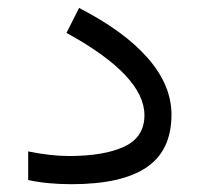

<svg xmlns="http://www.w3.org/2000/svg" viewBox="-20 -473 511 492"><path d="M155.8 -73.2Q247.1 -73.2 298.6 -97.4Q350.1 -121.6 350.1 -177.7Q350.1 -279.3 150.4 -388.7L182.6 -452.6Q297.9 -393.6 358.6 -324.2Q419.4 -254.9 419.4 -179.2Q419.4 -87.4 355.7 -44.2Q292 -1 163.1 -1Q101.1 -1 52.2 -11.7V-85Q110.8 -73.2 155.8 -73.2Z"/></svg>

Font: Vazirmatn RD FD Light
Style: Regular
Weight: 300
Designer: Saber Rastikerdar
Foundry: Saber Rastikerdar
Version: Version 33.003